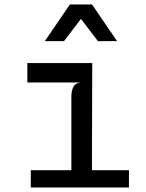

<svg xmlns="http://www.w3.org/2000/svg" viewBox="-20 -822 640 842"><path d="M293 -13V-399Q293 -424 302 -441.2Q311 -458.5 337 -460.5L293 -477.5L289.5 -520L384.5 -545.5L383 -13ZM115 0V-75.5H545.5V0ZM100 -460.5V-545.5H384.5L361 -460.5ZM176.5 -641.5 286.5 -802.5H383.5L493.5 -641.5H409.5L335 -739L260.5 -641.5Z"/></svg>

Font: Spline Sans Mono
Style: Regular
Weight: 400
Monospace: yes
Designer: Eben Sorkin, Mirko Velimirovic
Foundry: Sorkin Type
Version: Version 1.004